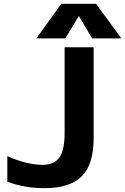

<svg xmlns="http://www.w3.org/2000/svg" viewBox="-20 -982 661 1014"><path d="M18.6 -22.5V-157.2Q121.1 -112.3 203.1 -111.3Q264.6 -111.3 293 -149.4Q321.3 -187.5 321.3 -281.2V-732.4H474.6V-253.9Q474.6 -114.3 412.1 -51.3Q349.6 11.7 213.9 11.7Q108.4 11.7 18.6 -22.5ZM396.5 -897.5 325.2 -779.3H171.9L303.7 -961.9H487.3L621.1 -779.3H466.8Z"/></svg>

Font: Nasu
Style: Bold
Weight: 700
Designer: Ryoko NISHIZUKA (kana &amp; ideographs); Paul D. Hunt (Latin, Greek &amp; Cyrillic); Wenlong ZHANG (bopomofo); Sandoll C
Version: Version 2014.1215